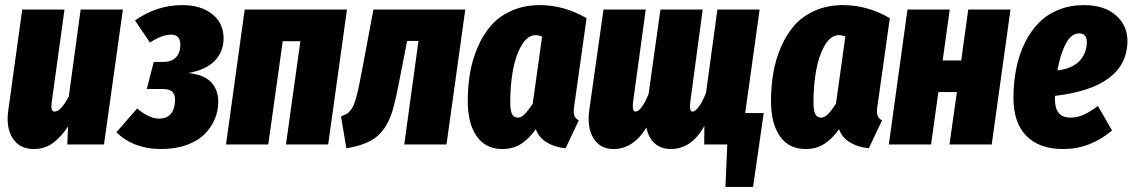

<svg xmlns="http://www.w3.org/2000/svg" viewBox="-20 -571 4477 759"><path d="M112.8 18.1Q57.6 18.1 30 -24.7Q2.4 -67.4 13.2 -138.2L67.9 -533.2H234.9L184.1 -164.1Q179.7 -129.9 195.8 -129.9Q220.2 -129.9 252 -189.9L298.8 -533.2H465.8L391.1 0H246.1L249 -70.8Q220.7 -28.8 189 -5.4Q157.2 18.1 112.8 18.1Z M700.7 -550.8Q774.9 -550.8 819.3 -514.9Q863.8 -479 863.8 -419.9Q863.8 -366.7 829.1 -330.8Q794.4 -294.9 724.1 -282.2Q785.2 -276.4 814 -246.6Q842.8 -216.8 842.8 -168Q842.8 -133.3 829.6 -101.3Q816.4 -69.3 790 -42Q763.7 -14.6 718.8 1.7Q673.8 18.1 615.7 18.1Q509.3 18.1 439.9 -47.9L522 -142.1Q569.3 -102.1 608.9 -102.1Q640.1 -102.1 656 -121.8Q671.9 -141.6 671.9 -175.8Q671.9 -199.7 659.7 -209.5Q647.5 -219.2 622.1 -219.2H560.1L587.9 -326.2H626Q658.7 -326.2 675.8 -344.5Q692.9 -362.8 692.9 -393.1Q692.9 -434.1 656.7 -434.1Q620.6 -434.1 572.8 -402.8L513.7 -490.2Q599.6 -550.8 700.7 -550.8Z M1110.4 0 1167.5 -408.2H1097.7L1040.5 0H873.5L947.3 -533.2H1351.6L1277.3 0Z M1819.3 -533.2 1745.1 0H1578.1L1634.3 -409.2H1589.4L1565.9 -289.1Q1543 -167.5 1529.8 -127.4Q1506.8 -57.6 1462.9 -25.9Q1422.9 3.4 1349.1 15.1L1328.1 -110.8Q1341.3 -116.2 1349.4 -120.4Q1357.4 -124.5 1365.2 -134.5Q1373 -144.5 1377.7 -154.8Q1382.3 -165 1388.7 -188Q1395 -210.9 1399.9 -235.4Q1404.8 -259.8 1413.1 -303.2L1456.1 -533.2Z M2113.8 -550.8Q2210.4 -550.8 2298.8 -499L2251 -159.2Q2246.1 -133.3 2249.3 -118.2Q2252.4 -103 2268.1 -95.2L2215.8 15.1Q2173.8 11.2 2142.1 -7.6Q2110.4 -26.4 2098.1 -60.1Q2069.8 -21 2038.8 -1.5Q2007.8 18.1 1965.8 18.1Q1899.4 18.1 1864.3 -32.5Q1829.1 -83 1829.1 -170.9Q1829.1 -229 1838.1 -282.2Q1847.2 -335.4 1868.7 -385.3Q1890.1 -435.1 1922.1 -471.2Q1954.1 -507.3 2003.4 -529.1Q2052.7 -550.8 2113.8 -550.8ZM2098.1 -432.1Q2064.9 -432.1 2041.3 -390.9Q2017.6 -349.6 2007.3 -291.3Q1997.1 -232.9 1997.1 -167Q1997.1 -133.3 2004.4 -119.6Q2011.7 -106 2026.9 -106Q2041 -106 2054.9 -120.4Q2068.8 -134.8 2085.9 -161.1L2123 -426.8Q2108.9 -432.1 2098.1 -432.1Z M2925.8 -124H2999L2957 168H2847.7L2855 0H2763.7L2764.6 -73.2Q2713.9 18.1 2631.8 18.1Q2593.3 18.1 2568.1 -4.2Q2543 -26.4 2535.6 -66.9Q2482.9 18.1 2405.8 18.1Q2352.1 18.1 2325.7 -24.9Q2299.3 -67.9 2310.1 -140.1L2365.7 -533.2H2532.7L2482.9 -169.9Q2477.5 -129.9 2492.7 -129.9Q2503.4 -129.9 2517.3 -148.7Q2531.2 -167.5 2543.9 -199.2L2590.8 -533.2H2757.8L2709 -169.9Q2703.6 -129.9 2717.8 -129.9Q2729 -129.9 2743.2 -149.9Q2757.3 -169.9 2771 -204.1L2815.9 -533.2H2982.9Z M3312.5 -550.8Q3409.2 -550.8 3497.6 -499L3449.7 -159.2Q3444.8 -133.3 3448 -118.2Q3451.2 -103 3466.8 -95.2L3414.6 15.1Q3372.6 11.2 3340.8 -7.6Q3309.1 -26.4 3296.9 -60.1Q3268.6 -21 3237.5 -1.5Q3206.5 18.1 3164.6 18.1Q3098.1 18.1 3063 -32.5Q3027.8 -83 3027.8 -170.9Q3027.8 -229 3036.9 -282.2Q3045.9 -335.4 3067.4 -385.3Q3088.9 -435.1 3120.8 -471.2Q3152.8 -507.3 3202.1 -529.1Q3251.5 -550.8 3312.5 -550.8ZM3296.9 -432.1Q3263.7 -432.1 3240 -390.9Q3216.3 -349.6 3206.1 -291.3Q3195.8 -232.9 3195.8 -167Q3195.8 -133.3 3203.1 -119.6Q3210.4 -106 3225.6 -106Q3239.7 -106 3253.7 -120.4Q3267.6 -134.8 3284.7 -161.1L3321.8 -426.8Q3307.6 -432.1 3296.9 -432.1Z M3733.4 0 3762.7 -207H3689.5L3660.6 0H3493.7L3567.4 -533.2H3734.4L3706.5 -332H3779.8L3807.6 -533.2H3974.6L3900.4 0Z M4265.1 -550.8Q4345.7 -550.8 4392.1 -509.8Q4438.5 -468.8 4437 -403.8Q4431.2 -225.1 4150.4 -191.9V-178.2Q4150.4 -106 4211.4 -106Q4237.8 -106 4262.7 -116.9Q4287.6 -127.9 4320.3 -151.9L4376 -55.2Q4289.1 18.1 4184.1 18.1Q4089.4 19 4036.9 -34.2Q3984.4 -87.4 3986.3 -192.9Q3987.3 -252 3998.3 -304.7Q4009.3 -357.4 4031.7 -402.6Q4054.2 -447.8 4086.4 -480.7Q4118.7 -513.7 4164.3 -532.2Q4210 -550.8 4265.1 -550.8ZM4160.2 -293Q4191.4 -295.9 4214.8 -307.1Q4238.3 -318.4 4251.2 -334.2Q4264.2 -350.1 4270.3 -367.7Q4276.4 -385.3 4276.4 -403.8Q4276.4 -439 4246.1 -439Q4214.4 -439 4192.9 -397.7Q4171.4 -356.4 4160.2 -293Z"/></svg>

Font: Fira Sans Compressed ExtraBold
Style: Italic
Weight: 800
Width: 3
Italic angle: -8°
Designer: Carrois Corporate & Edenspiekermann AG
Foundry: Carrois Corporate GbR & Edenspiekermann AG
Version: Version 4.203;PS 004.203;hotconv 1.0.88;makeotf.lib2.5.64775